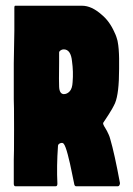

<svg xmlns="http://www.w3.org/2000/svg" viewBox="-20 -649 463 669"><path d="M364 -165Q379 -114 398 -11Q398 -7 396 -3.5Q394 0 391 0H245Q241 0 239 -6Q238 -9 231 -45Q224 -81 216 -111Q208 -141 202 -148Q198 -153 190 -150Q182 -147 182 -140Q177 -69 180 -9Q180 0 174 0H34Q28 0 28 -9V-93Q29 -107 29 -199Q29 -291 28 -303V-304V-428Q31 -558 30 -623Q30 -629 33 -629H266Q299 -629 334 -598Q362 -575 379 -536Q383 -528 385.5 -520.5Q388 -513 389.5 -507Q391 -501 392 -492Q393 -483 393.5 -478Q394 -473 394.5 -461.5Q395 -450 395 -446Q395 -442 395 -428Q395 -414 395 -409Q395 -324 381 -290Q377 -281 370.5 -269.5Q364 -258 358 -249Q352 -240 347.5 -233Q343 -226 342.5 -225.5Q342 -225 342 -225Q342 -225 342 -224Q340 -223 339.5 -220.5Q339 -218 340 -215.5Q341 -213 342.5 -210Q344 -207 347 -202.5Q350 -198 352.5 -193Q355 -188 358.5 -180.5Q362 -173 364 -165ZM233 -363Q236 -399 231 -435Q227 -477 202 -477Q196 -477 191 -473.5Q186 -470 186 -466Q186 -462 186 -456.5Q186 -451 186 -445.5Q186 -440 186 -433Q185 -360 186 -347Q187 -322 202 -321Q214 -321 223 -331Q232 -341 233 -363Z"/></svg>

Font: Cubao Free Narrow
Style: Narrow
Weight: 400
Width: 3
Designer: Aaron Amar
Version: Version 001.001